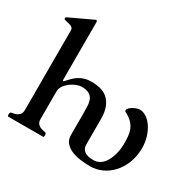

<svg xmlns="http://www.w3.org/2000/svg" viewBox="-172 -999 1235 1207"><g transform="rotate(30 446.0 -395.0)"><path d="M19.5 0Q16.6 -1 15.6 -6.3Q14.6 -11.7 14.6 -14.6Q14.6 -17.1 16.1 -22.7Q17.6 -28.3 19.5 -29.3Q25.9 -32.2 37.6 -33.9Q49.3 -35.6 61 -40.8Q72.8 -45.9 81.5 -56.9Q90.3 -67.9 90.3 -89.4V-666Q90.3 -677.7 84 -684.3Q77.6 -690.9 67.9 -694.3Q58.1 -697.8 46.9 -700Q35.6 -702.1 25.4 -705.1Q22.5 -706.1 20.8 -707.8Q19 -709.5 19 -714.8Q19 -717.3 20.5 -719.7Q22 -722.2 26.4 -724.6L188 -800.3Q189.9 -801.3 192.1 -802.2Q194.3 -803.2 195.3 -803.2Q203.6 -803.2 203.6 -791.5V-377.9Q203.6 -376 204.1 -371.1Q204.6 -366.2 207 -366.2Q210.4 -366.2 211.9 -367.9Q213.4 -369.6 216.3 -372.6Q230.5 -388.7 245.1 -403.1Q259.8 -417.5 277.3 -428.5Q294.9 -439.5 316.9 -445.8Q338.9 -452.1 368.2 -452.1Q398.4 -452.1 428 -445.1Q457.5 -438 480.7 -418.7Q503.9 -399.4 518.3 -365.5Q532.7 -331.5 532.7 -277.8V-97.7Q532.7 -84.5 536.1 -72.5Q539.6 -60.5 549.1 -51.3Q558.6 -42 575.4 -36.4Q592.3 -30.8 619.6 -30.8Q642.6 -30.8 660.4 -40.5Q678.2 -50.3 691.2 -66.2Q704.1 -82 712.9 -101.8Q721.7 -121.6 726.8 -141.6Q731.9 -161.6 734.1 -179.9Q736.3 -198.2 736.3 -210.9Q736.3 -242.2 734.4 -267.6Q732.4 -293 724.4 -314.2Q716.3 -335.4 700.4 -353.3Q684.6 -371.1 656.7 -387.7Q651.4 -390.6 645 -393.6Q638.7 -396.5 638.7 -403.3Q638.7 -412.1 647.5 -420.9Q656.2 -429.7 668.5 -436.8Q680.7 -443.8 693.6 -448Q706.5 -452.1 714.8 -452.1Q741.7 -452.1 766.1 -435.1Q790.5 -418 808.6 -389.9Q826.7 -361.8 837.4 -325.2Q848.1 -288.6 848.1 -250Q848.1 -189 828.6 -140.1Q809.1 -91.3 777.3 -57.1Q745.6 -22.9 705.3 -4.9Q665 13.2 623 13.2Q584 13.2 547.4 8.1Q510.7 2.9 482.2 -9.8Q453.6 -22.5 436.5 -43.9Q419.4 -65.4 419.4 -98.6V-257.3Q419.4 -285.6 418 -310.5Q416.5 -335.4 408 -354Q399.4 -372.6 380.6 -383.1Q361.8 -393.6 327.6 -393.6Q310.1 -393.6 288.6 -385Q267.1 -376.5 248 -362.1Q229 -347.7 216.3 -328.9Q203.6 -310.1 203.6 -289.6V-89.4Q203.6 -67.9 212.4 -56.9Q221.2 -45.9 232.9 -40.8Q244.6 -35.6 256.3 -33.9Q268.1 -32.2 274.4 -29.3Q276.4 -28.3 277.8 -22.7Q279.3 -17.1 279.3 -14.6Q279.3 -11.7 278.3 -6.3Q277.3 -1 274.4 0H19.5Z"/></g></svg>

Font: Cardo
Style: Bold
Weight: 700
Designer: David J. Perry
Foundry: David J. Perry
Version: Version 1.0011